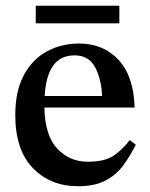

<svg xmlns="http://www.w3.org/2000/svg" viewBox="-20 -636 520 666"><path d="M251 10Q155 10 94 -53Q33 -116 33 -237Q33 -321 63 -376Q93 -431 143 -458Q193 -485 254 -485Q339 -485 391.5 -428Q444 -371 447 -263H134Q136 -165 179 -120Q222 -75 284 -75Q344 -75 375 -96.5Q406 -118 430 -150L451 -134Q432 -96 408 -63Q384 -30 346.5 -10Q309 10 251 10ZM135 -303H334Q332 -361 310 -402.5Q288 -444 239 -444Q190 -444 164.5 -408.5Q139 -373 135 -303ZM394 -555H104V-616H394Z"/></svg>

Font: STIX Two Text Medium
Style: Regular
Weight: 500
Designer: Ross Mills, John Hudson & Paul Hanslow, Tiro Typeworks Ltd; with prior portions MicroPress Inc., and Coen Hoffman.
Foundry: Tiro Typeworks Ltd
Version: Version 2.13 b171